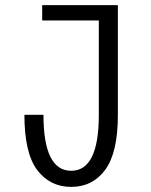

<svg xmlns="http://www.w3.org/2000/svg" viewBox="-20 -720 590 751"><path d="M258.5 11Q175.5 11 125.5 -55Q75.5 -121 75.5 -271H150Q150 -52 258.5 -52Q366.5 -52 366.5 -270.5V-640H145V-700H441V-269Q441 -123.5 391.8 -56.2Q342.5 11 258.5 11Z"/></svg>

Font: Trispace SemiCondensed Light
Style: Regular
Weight: 300
Width: 4
Designer: Tyler Finck
Foundry: Etcetera Type Company
Version: Version 1.210; ttfautohint (v1.8.3)